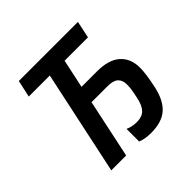

<svg xmlns="http://www.w3.org/2000/svg" viewBox="-181 -885 1066 1066"><g transform="rotate(-45 352.0 -352.0)"><path d="M423.8 9.8Q376 9.8 342.8 -3.9V-103Q373.5 -88.9 410.2 -88.9Q451.7 -88.9 473.6 -111.3Q495.6 -133.8 505.9 -183.1Q516.1 -231.9 517.6 -247.8Q519 -263.7 519 -274.9Q519 -309.6 499.8 -327.4Q480.5 -345.2 435.1 -345.2H310.1L236.8 0H120.1L251 -613.8H85.9L107.9 -713.9H571.8L550.8 -613.8H367.2L331.1 -444.8H453.1Q544.4 -444.8 590.3 -403.8Q636.2 -362.8 636.2 -290Q636.2 -243.2 617.7 -156.7Q599.1 -70.3 553.7 -30.3Q508.3 9.8 423.8 9.8Z"/></g></svg>

Font: Open Sans Semibold
Style: Italic
Weight: 600
Italic angle: -12°
Foundry: Ascender Corporation
Version: Version 1.10